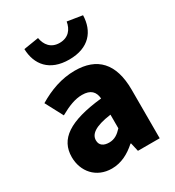

<svg xmlns="http://www.w3.org/2000/svg" viewBox="-203 -973 1012 1108"><g transform="rotate(-30 303.0 -419.0)"><path d="M216 14C279 14 332 -15 379 -57H383L396 0H541V-323C541 -501 458 -583 311 -583C222 -583 141 -553 66 -508L128 -391C185 -423 232 -441 277 -441C335 -441 359 -414 363 -368C141 -344 47 -279 47 -159C47 -64 111 14 216 14ZM277 -124C240 -124 216 -140 216 -173C216 -213 252 -245 363 -260V-169C337 -141 313 -124 277 -124ZM317 -654C450 -654 510 -732 513 -836L413 -852C405 -804 376 -765 317 -765C259 -765 230 -804 222 -852L122 -836C125 -732 186 -654 317 -654Z"/></g></svg>

Font: Noto Sans Korean Black
Style: Bold
Weight: 900
Designer: Ryoko NISHIZUKA (kana & ideographs); Paul D. Hunt (Latin, Greek & Cyrillic); Wenlong ZHANG (bopomofo); Sandoll Communica
Foundry: Adobe Systems Incorporated
Version: Version 1.000;PS 1;hotconv 1.0.78;makeotf.lib2.5.61930